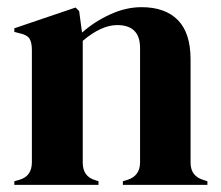

<svg xmlns="http://www.w3.org/2000/svg" viewBox="-20 -516 618 536"><path d="M20 0V-10L34 -14Q69 -24 69 -63V-376Q69 -398 62 -408.5Q55 -419 35 -423L20 -427V-437L191 -495L201 -485L209 -425Q244 -456 288 -476Q332 -496 375 -496Q441 -496 476.5 -460Q512 -424 512 -350V-62Q512 -23 550 -13L559 -10V0H323V-10L336 -14Q371 -25 371 -63V-382Q371 -446 307 -446Q263 -446 211 -402V-62Q211 -23 246 -13L255 -10V0Z"/></svg>

Font: DM Serif Display
Style: Regular
Weight: 400
Designer: Colophon Foundry, Frank Grießhammer
Foundry: Colophon Foundry
Version: Version 5.200; ttfautohint (v1.8.3)